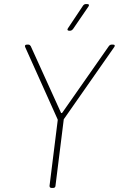

<svg xmlns="http://www.w3.org/2000/svg" viewBox="-20 -918 581 938"><path d="M317 -768H323C328 -768 332 -771 336 -775L412 -886C417 -893 415 -898 407 -898H398C394 -898 389 -895 386 -891L312 -780C307 -773 310 -768 317 -768ZM231 0H241C246 0 251 -4 251 -10L291 -331C291 -333 291 -335 292 -336L538 -688C543 -695 541 -700 533 -700H524C520 -700 515 -697 512 -693L284 -367C282 -365 279 -365 278 -367L130 -693C127 -697 124 -700 119 -700H111C103 -700 100 -695 103 -688L261 -336C262 -335 262 -333 262 -331L222 -10C222 -4 225 0 231 0Z"/></svg>

Font: Barlow Thin
Style: Italic
Weight: 250
Italic angle: -7°
Designer: Jeremy Tribby
Foundry: Tribby Type
Version: Version 1.422;hotconv 1.0.109;makeotfexe 2.5.65596